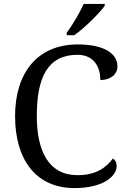

<svg xmlns="http://www.w3.org/2000/svg" viewBox="-20 -951 654 981"><path d="M321 -784V-771H359C412 -807 490 -886 515 -921V-931H408C387 -886 350 -822 321 -784ZM361 10C509 10 576 -52 576 -102C576 -122 568 -134 557 -141C523 -96 473 -56 376 -56C229 -56 168 -179 168 -358C168 -558 225 -671 376 -671C463 -671 493 -604 493 -542C542 -542 580 -569 580 -612C580 -676 514 -724 378 -724C167 -724 57 -574 57 -358C57 -137 162 10 361 10Z"/></svg>

Font: Noto Serif Devanagari
Style: Regular
Weight: 400
Designer: Universal Thirst, Indian Type Foundry and the Monotype Design Team
Foundry: Monotype Imaging Inc.
Version: Version 2.004